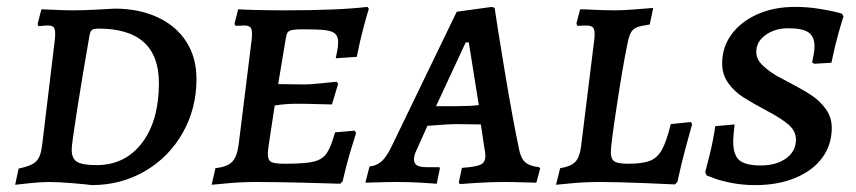

<svg xmlns="http://www.w3.org/2000/svg" viewBox="-20 -528 2484 557"><path d="M123 0Q97 0 65.5 3.5Q34 7 24 8L34 -39Q70 -46 84 -59Q98 -72 102 -105L139 -412Q140 -419 140 -431Q140 -444 135.5 -449Q131 -454 119 -454Q111 -454 103 -453Q95 -452 92 -452L89 -458L100 -501Q110 -501 138.5 -499.5Q167 -498 195 -498Q218 -498 258.5 -500Q299 -502 312 -503Q383 -503 437 -478Q491 -453 520.5 -407Q550 -361 550 -299Q550 -213 510 -142.5Q470 -72 400.5 -31.5Q331 9 246 9Q233 7 191.5 3.5Q150 0 123 0ZM240 -427Q220 -313 204 -211.5Q188 -110 188 -94Q188 -68 203.5 -58.5Q219 -49 260 -49Q343 -49 392 -113.5Q441 -178 441 -287Q441 -445 266 -445Q253 -445 247.5 -441.5Q242 -438 240 -427Z M807 -53Q864 -53 889.5 -59Q915 -65 927.5 -83Q940 -101 952 -144L1009 -149L1013 -142Q1009 -130 996.5 -88.5Q984 -47 974 -2L967 5Q942 4 861 2Q780 0 723 0Q681 0 643 3.5Q605 7 594 8L605 -40Q639 -44 653 -58Q667 -72 672 -106L710 -412Q711 -420 711 -431Q711 -444 706 -449Q701 -454 689 -454L664 -453L660 -458L671 -501Q684 -500 722.5 -499Q761 -498 805 -498Q963 -498 1046 -508L1050 -502Q1046 -491 1035 -450Q1024 -409 1015 -363L954 -359Q955 -364 958 -379Q961 -394 961 -405Q961 -422 952.5 -430Q944 -438 923.5 -440.5Q903 -443 859 -443Q837 -443 827.5 -441Q818 -439 814.5 -434Q811 -429 809 -416L787 -284L863 -283Q880 -283 913 -286.5Q946 -290 957 -291L961 -285L943 -225Q932 -225 901.5 -226Q871 -227 838 -227Q809 -227 777 -222L766 -150Q757 -94 757 -82Q757 -63 767 -58Q777 -53 807 -53Z M1544 -43 1547 -39 1536 2Q1526 2 1498.5 1Q1471 0 1443 0Q1403 0 1364 2.5Q1325 5 1314 6L1311 1L1320 -41Q1361 -44 1374.5 -50.5Q1388 -57 1388 -75Q1388 -87 1385 -100L1375 -167L1300 -168Q1285 -168 1220 -163L1190 -96Q1181 -78 1181 -66Q1181 -54 1189.5 -48.5Q1198 -43 1217 -43H1255L1256 -39L1247 5Q1237 4 1201.5 2Q1166 0 1133 0Q1101 0 1075 1Q1049 2 1040 2L1052 -45Q1072 -47 1086 -59Q1100 -71 1114 -99L1305 -494L1407 -508L1415 -505Q1421 -462 1443.5 -326Q1466 -190 1485 -99Q1490 -70 1503 -58Q1516 -46 1544 -43ZM1305 -220Q1342 -220 1369 -223L1340 -405H1331L1245 -220Z M1593 8 1605 -40Q1636 -45 1649 -58.5Q1662 -72 1666 -106L1704 -413Q1705 -419 1705 -430Q1705 -444 1699.5 -449Q1694 -454 1680 -454L1655 -453Q1655 -455 1652 -459L1663 -501Q1680 -501 1694 -500Q1736 -498 1765 -498Q1787 -498 1825 -501Q1863 -504 1875 -505L1865 -457Q1838 -453 1827 -448.5Q1816 -444 1810 -433Q1804 -422 1799 -395Q1786 -331 1769 -219Q1752 -107 1752 -87Q1752 -67 1762 -60Q1772 -53 1802 -53Q1844 -53 1865.5 -61.5Q1887 -70 1900 -93Q1913 -116 1926 -168L1984 -174Q1987 -169 1988 -168Q1984 -154 1970.5 -104.5Q1957 -55 1945 0L1938 7Q1916 6 1845 3Q1774 0 1720 0Q1678 0 1640.5 3.5Q1603 7 1593 8Z M2030 -19 2026 -29Q2029 -40 2039 -80Q2049 -120 2055 -162L2111 -167Q2107 -129 2107 -119Q2107 -78 2125 -63Q2143 -48 2187 -48Q2232 -48 2260.5 -68.5Q2289 -89 2289 -123Q2289 -148 2267.5 -166.5Q2246 -185 2204 -207Q2161 -230 2136 -246Q2111 -262 2093 -286.5Q2075 -311 2075 -344Q2075 -391 2102 -428Q2129 -465 2177 -486.5Q2225 -508 2286 -508Q2319 -508 2349.5 -503.5Q2380 -499 2399 -494.5Q2418 -490 2423 -488L2427 -480Q2423 -469 2412 -430Q2401 -391 2392 -346L2342 -343L2336 -347Q2337 -352 2340 -367Q2343 -382 2343 -393Q2343 -422 2325.5 -434Q2308 -446 2267 -446Q2228 -446 2201 -426.5Q2174 -407 2174 -378Q2174 -358 2189 -342Q2204 -326 2233 -308Q2261 -293 2269 -289Q2309 -268 2333.5 -252Q2358 -236 2375.5 -212Q2393 -188 2393 -157Q2393 -108 2365.5 -70.5Q2338 -33 2287.5 -12Q2237 9 2171 9Q2135 9 2104 3Q2073 -3 2054 -10Q2035 -17 2030 -19Z"/></svg>

Font: Alegreya SC Medium
Style: Italic
Weight: 500
Italic angle: -7°
Designer: Juan Pablo del Peral
Foundry: Huerta Tipografica
Version: Version 2.007; ttfautohint (v1.6)